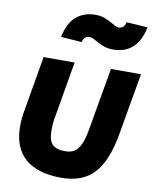

<svg xmlns="http://www.w3.org/2000/svg" viewBox="-108 -1109 961 1202"><g transform="rotate(10 372.5 -508.0)"><path d="M56 -262Q56 -313 68 -375L126 -712H323L258 -334Q254 -310 254 -269Q254 -207 278 -181Q302 -155 360 -155Q396 -155 419 -169.5Q442 -184 458 -218.5Q474 -253 485 -316L554 -712H745L677 -322Q647 -147 574 -67Q501 13 365 13Q215 13 135.5 -55.5Q56 -124 56 -262ZM432 -869Q420 -876 409 -881Q398 -886 390 -886Q375 -886 363 -878.5Q351 -871 344 -846L212 -855Q229 -944 278 -986.5Q327 -1029 400 -1029Q434 -1029 459 -1019.5Q484 -1010 512 -994Q541 -976 555 -976Q572 -976 582.5 -984Q593 -992 601 -1017L734 -1008Q717 -921 669 -877.5Q621 -834 545 -834Q511 -834 485.5 -843.5Q460 -853 432 -869Z"/></g></svg>

Font: Nebula Sans Black
Style: Regular
Weight: 900
Italic angle: -9°
Designer: Paul D. Hunt for Adobe (as Source Sans)
Foundry: Nebula Entertainment & Broadcasting LLC
Version: Version 1.010